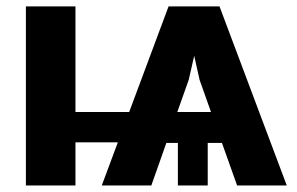

<svg xmlns="http://www.w3.org/2000/svg" viewBox="-20 -565 904 585"><path d="M58.9 0V-545.5H209.9V-223.7H373.6L493.6 -545.5H648.8L853.7 0H702.4L656.2 -129.6H612.9V0H522V-129.6H486.9L441.1 0H290.1L339.1 -131.4H209.9V0ZM520.2 -223.7H622.9L588.1 -321.7L571.7 -394.9L555 -321.7Z"/></svg>

Font: Inter P
Style: Bold
Weight: 700
Designer: Rasmus Andersson
Foundry: rsms
Version: Version 3.018;git-588b23468